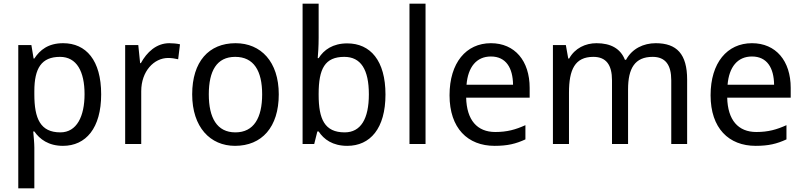

<svg xmlns="http://www.w3.org/2000/svg" viewBox="-20 -780 4350 1040"><path d="M322 -546C241 -546 196 -509 166 -463H162L150 -536H79V240H166V20C166 -5 162 -45 160 -68H166C195 -26 243 10 321 10C445 10 528 -86 528 -269C528 -454 446 -546 322 -546ZM305 -472C396 -472 438 -392 438 -270C438 -150 396 -63 307 -63C199 -63 166 -137 166 -269V-286C166 -411 205 -472 305 -472Z M897 -546C827 -546 775 -497 743 -438H739L729 -536H658V0H745V-286C745 -394 814 -466 891 -466C908 -466 929 -463 945 -459L955 -540C939 -544 915 -546 897 -546Z M1490 -269C1490 -446 1393 -546 1256 -546C1111 -546 1021 -446 1021 -269C1021 -91 1119 10 1253 10C1398 10 1490 -91 1490 -269ZM1111 -269C1111 -396 1154 -472 1254 -472C1355 -472 1400 -396 1400 -269C1400 -142 1355 -63 1255 -63C1155 -63 1111 -142 1111 -269Z M1706 -760H1619V0H1682L1699 -68H1706C1734 -25 1782 10 1861 10C1985 10 2068 -84 2068 -268C2068 -452 1986 -545 1861 -545C1783 -545 1734 -510 1706 -465H1701C1703 -487 1706 -530 1706 -575ZM1845 -472C1934 -472 1978 -404 1978 -269C1978 -136 1934 -63 1847 -63C1738 -63 1706 -135 1706 -267V-271C1706 -408 1740 -472 1845 -472Z M2285 0V-760H2198V0Z M2639 -546C2505 -546 2415 -440 2415 -264C2415 -85 2514 10 2659 10C2729 10 2774 -1 2826 -25V-102C2773 -78 2727 -65 2663 -65C2564 -65 2508 -130 2505 -251H2849V-304C2849 -450 2769 -546 2639 -546ZM2639 -474C2721 -474 2758 -412 2759 -321H2507C2515 -417 2561 -474 2639 -474Z M3532 -546C3466 -546 3404 -517 3371 -456H3365C3341 -517 3288 -546 3211 -546C3151 -546 3094 -519 3063 -463H3058L3045 -536H2975V0H3062V-278C3062 -403 3094 -472 3194 -472C3263 -472 3295 -429 3295 -345V0H3382V-296C3382 -410 3419 -472 3515 -472C3584 -472 3616 -429 3616 -345V0H3702V-349C3702 -487 3646 -546 3532 -546Z M4053 -546C3919 -546 3829 -440 3829 -264C3829 -85 3928 10 4073 10C4143 10 4188 -1 4240 -25V-102C4187 -78 4141 -65 4077 -65C3978 -65 3922 -130 3919 -251H4263V-304C4263 -450 4183 -546 4053 -546ZM4053 -474C4135 -474 4172 -412 4173 -321H3921C3929 -417 3975 -474 4053 -474Z"/></svg>

Font: Noto Sans Thai
Style: Regular
Weight: 400
Designer: Monotype Design Team
Foundry: Monotype Imaging Inc.
Version: Version 1.901